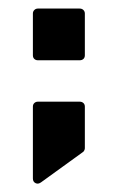

<svg xmlns="http://www.w3.org/2000/svg" viewBox="-20 -361 280 453"><path d="M76.7 69.3Q69.8 74.2 63.7 71Q57.6 67.9 57.6 60.1V-109.4Q57.6 -114.7 61 -117.9Q64.5 -121.1 69.3 -121.1H168Q173.3 -121.1 176.8 -117.9Q180.2 -114.7 180.2 -109.4V-11.2Q180.2 -8.8 178.7 -5.9Q177.2 -2.9 175.3 -2ZM69.3 -218.8Q64.5 -218.8 61 -221.9Q57.6 -225.1 57.6 -230.5V-329.1Q57.6 -334 61 -337.4Q64.5 -340.8 69.3 -340.8H168Q173.3 -340.8 176.8 -337.4Q180.2 -334 180.2 -329.1V-230.5Q180.2 -225.1 176.8 -221.9Q173.3 -218.8 168 -218.8Z"/></svg>

Font: Alte DIN 1451 Mittelschrift
Style: Bold
Weight: 700
Designer: Peter Wiegel
Foundry: Peter Wiegel
Version: Version 1.003